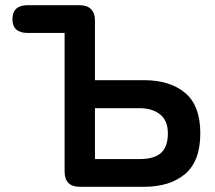

<svg xmlns="http://www.w3.org/2000/svg" viewBox="-20 -720 828 740"><path d="M288 0Q229 0 229 -59V-593H87Q28 -593 28 -646Q28 -700 87 -700H287Q315 -700 330.5 -685Q346 -670 346 -641V-411H534Q635 -411 693.5 -362Q752 -313 752 -206Q752 -99 693.5 -49.5Q635 0 534 0ZM346 -107H519Q574 -107 600.5 -130.5Q627 -154 627 -206Q627 -256 596.5 -279.5Q566 -303 519 -303H346Z"/></svg>

Font: Zen Maru Gothic
Style: Bold
Weight: 700
Designer: Yoshimichi Ohira
Foundry: Positype
Version: Version 1.001